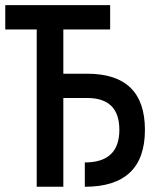

<svg xmlns="http://www.w3.org/2000/svg" viewBox="-25 -713 631 733"><path d="M298.8 0V-92.8Q430.7 -92.8 430.7 -217.3Q430.7 -338.9 307.6 -338.9H216.8V0H115.2V-600.6H-4.9V-693.4H395.5V-600.6H216.8V-431.6H307.6Q528.3 -431.6 528.3 -217.3Q528.3 0 298.8 0Z"/></svg>

Font: CaskaydiaMono NF
Style: Regular
Weight: 400
Designer: Aaron Bell
Foundry: Saja Typeworks
Version: Version 2111.001; ttfautohint (v1.8.4);Nerd Fonts 3.1.1